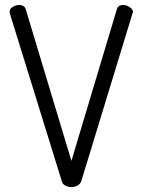

<svg xmlns="http://www.w3.org/2000/svg" viewBox="-20 -751 577 777"><path d="M269 6Q256 6 244.5 0Q233 -6 230 -18L20 -696Q19 -699 19 -703Q19 -712 25 -718Q31 -724 40 -727.5Q49 -731 58 -731Q67 -731 74 -727Q81 -723 84 -714L269 -100L453 -714Q456 -723 462.5 -727Q469 -731 478 -731Q487 -731 496 -727Q505 -723 511.5 -717Q518 -711 518 -702Q518 -701 517.5 -699.5Q517 -698 516 -696L309 -18Q305 -6 293.5 0Q282 6 269 6Z"/></svg>

Font: Dosis ExtraLight
Style: Regular
Weight: 400
Version: Version 3.001; ttfautohint (v1.8.2)